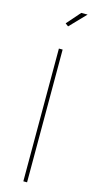

<svg xmlns="http://www.w3.org/2000/svg" viewBox="-140 -955 497 992"><g transform="rotate(15 109.0 -459.0)"><path d="M115 -833 99 -845 163 -918H197ZM99 0V-710H119V0Z"/></g></svg>

Font: Raleway-v4020 Thin
Style: Regular
Weight: 250
Designer: Matt McInerney, Pablo Impallari, Rodrigo Fuenzalida
Foundry: Matt McInerney, Pablo Impallari, Rodrigo Fuenzalida
Version: Version 4.020;PS 004.020;hotconv 1.0.88;makeotf.lib2.5.64775